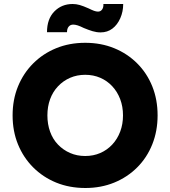

<svg xmlns="http://www.w3.org/2000/svg" viewBox="-20 -930 852 960"><path d="M43 -353Q43 -432 70 -498Q97 -564 146 -613Q195 -662 261 -689Q327 -716 406 -716Q485 -716 551 -689Q617 -662 666 -613Q715 -564 741.5 -498Q768 -432 768 -353Q768 -275 741.5 -208.5Q715 -142 666 -93Q617 -44 551 -17Q485 10 407 10Q327 10 261 -17Q195 -44 146 -93Q97 -142 70 -208Q43 -274 43 -353ZM595 -353Q595 -397 581 -434Q567 -471 541.5 -498.5Q516 -526 481.5 -541Q447 -556 406 -556Q365 -556 330.5 -541Q296 -526 270 -498.5Q244 -471 230.5 -434Q217 -397 217 -353Q217 -309 230.5 -271.5Q244 -234 270 -207Q296 -180 330.5 -165Q365 -150 406 -150Q447 -150 481.5 -165Q516 -180 541.5 -207.5Q567 -235 581 -272Q595 -309 595 -353ZM399 -790Q381 -799 368.5 -803Q356 -807 346 -807Q332 -807 323.5 -797Q315 -787 315 -769H215Q215 -835 251.5 -872.5Q288 -910 343 -910Q361 -910 378.5 -905Q396 -900 423 -888Q439 -880 450 -876Q461 -872 470 -872Q483 -872 490.5 -882.5Q498 -893 497 -910H596Q596 -872 581.5 -839Q567 -806 542 -787Q517 -768 483 -768Q463 -768 443 -774Q423 -780 399 -790Z"/></svg>

Font: Mach
Style: Bold
Weight: 700
Version: Version 1.002